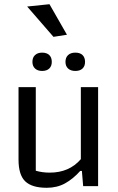

<svg xmlns="http://www.w3.org/2000/svg" viewBox="-20 -884 560 912"><path d="M109 -853 215 -864 298 -719 234 -709ZM134 -590Q134 -611 146.5 -622.5Q159 -634 180 -634Q202 -634 214 -622.5Q226 -611 226 -590Q226 -570 214 -558.5Q202 -547 180 -547Q159 -547 146.5 -558.5Q134 -570 134 -590ZM291 -590Q291 -611 303.5 -622.5Q316 -634 338 -634Q360 -634 372 -622.5Q384 -611 384 -590Q384 -570 372 -558.5Q360 -547 338 -547Q316 -547 303.5 -558.5Q291 -570 291 -590ZM68 -126V-470H150V-73Q181 -64 216 -64Q309 -64 364 -128V-470H446V0H375L369 -72H361Q327 -34 289 -13Q251 8 202 8Q132 8 100 -22.5Q68 -53 68 -126Z"/></svg>

Font: Athiti Medium
Style: Regular
Weight: 500
Designer: CadsonDemak Team
Foundry: CadsonDemak
Version: Version 1.033